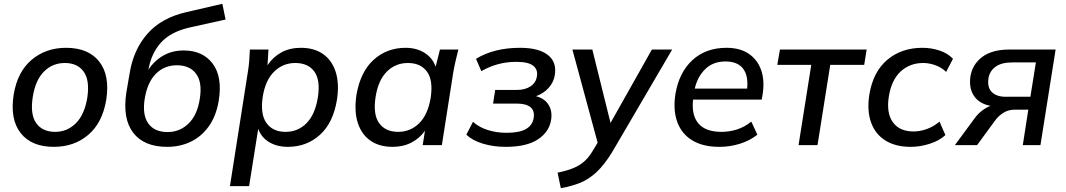

<svg xmlns="http://www.w3.org/2000/svg" viewBox="-20 -765 5620 1012"><path d="M264 9Q146 9 89 -63.5Q32 -136 52 -266Q72 -387 147 -450Q222 -513 328 -513Q446 -513 503 -440.5Q560 -368 540 -239Q520 -118 445.5 -54.5Q371 9 264 9ZM271 -70Q334 -70 379.5 -115Q425 -160 440 -249Q454 -342 421 -387.5Q388 -433 322 -433Q257 -433 212 -388Q167 -343 153 -256Q138 -163 170.5 -116.5Q203 -70 271 -70Z M861 9Q739 9 682 -65.5Q625 -140 646 -278L663 -377Q683 -503 757 -587Q831 -671 962 -701L1152 -745L1169 -662L975 -619Q878 -596 827.5 -539.5Q777 -483 762 -397Q793 -445 840.5 -472Q888 -499 948 -499Q1049 -499 1101 -429.5Q1153 -360 1133 -235Q1120 -155 1081.5 -100.5Q1043 -46 986.5 -18.5Q930 9 861 9ZM863 -69Q928 -69 974 -114Q1020 -159 1033 -244Q1047 -330 1014 -375.5Q981 -421 912 -421Q846 -421 801.5 -376Q757 -331 743 -246Q729 -160 761.5 -114.5Q794 -69 863 -69Z M1192 216 1286 -383Q1291 -412 1293.5 -442.5Q1296 -473 1297 -504H1395L1390 -421Q1418 -464 1462.5 -488.5Q1507 -513 1566 -513Q1636 -513 1683 -480Q1730 -447 1749.5 -385.5Q1769 -324 1756 -239Q1736 -117 1666 -54Q1596 9 1497 9Q1440 9 1398.5 -16Q1357 -41 1341 -86L1293 216ZM1485 -70Q1550 -70 1595 -115Q1640 -160 1655 -249Q1670 -342 1637 -387.5Q1604 -433 1536 -433Q1472 -433 1425.5 -388Q1379 -343 1365 -256Q1351 -163 1384.5 -116.5Q1418 -70 1485 -70Z M2049 9Q1979 9 1932 -24Q1885 -57 1865.5 -118.5Q1846 -180 1859 -266Q1880 -387 1949.5 -450Q2019 -513 2118 -513Q2176 -513 2218.5 -486Q2261 -459 2276 -413L2299 -504H2396Q2388 -473 2381 -442.5Q2374 -412 2369 -383L2309 0H2208L2220 -76Q2192 -36 2148.5 -13.5Q2105 9 2049 9ZM2079 -70Q2143 -70 2189 -115Q2235 -160 2250 -249Q2264 -342 2230.5 -387.5Q2197 -433 2130 -433Q2065 -433 2019.5 -388Q1974 -343 1960 -256Q1945 -163 1978 -116.5Q2011 -70 2079 -70Z M2645 9Q2581 9 2526 -7.5Q2471 -24 2438 -55L2473 -123Q2505 -94 2551.5 -79.5Q2598 -65 2650 -65Q2718 -65 2752.5 -85Q2787 -105 2793 -144Q2799 -181 2776 -200Q2753 -219 2704 -219H2579L2590 -291H2704Q2748 -291 2776.5 -310Q2805 -329 2810 -363Q2816 -398 2790.5 -418.5Q2765 -439 2702 -439Q2650 -439 2604.5 -426.5Q2559 -414 2517 -390L2489 -455Q2584 -513 2721 -513Q2820 -513 2868 -475Q2916 -437 2904 -368Q2898 -331 2871.5 -301.5Q2845 -272 2805 -258Q2849 -247 2870.5 -214Q2892 -181 2885 -134Q2875 -70 2815.5 -30.5Q2756 9 2645 9Z M2936 227 2919 145Q2968 135 3002 121Q3036 107 3060.5 85Q3085 63 3106 27L3130 -13L2997 -504H3102L3198 -117L3416 -504H3523L3207 36Q3166 103 3125 141.5Q3084 180 3038 198.5Q2992 217 2936 227Z M3772 9Q3685 9 3629 -25Q3573 -59 3550 -121.5Q3527 -184 3540 -269Q3559 -383 3629.5 -448Q3700 -513 3809 -513Q3880 -513 3926 -482Q3972 -451 3991.5 -396.5Q4011 -342 4000 -270L3995 -240H3633Q3624 -158 3661.5 -114Q3699 -70 3783 -70Q3824 -70 3864 -82.5Q3904 -95 3940 -124L3972 -55Q3931 -23 3879 -7Q3827 9 3772 9ZM3804 -441Q3738 -441 3697 -400.5Q3656 -360 3642 -298H3918Q3925 -367 3896 -404Q3867 -441 3804 -441Z M4189 0 4256 -423H4077L4091 -504H4548L4535 -423H4356L4289 0Z M4780 9Q4701 9 4647.5 -24Q4594 -57 4571.5 -119Q4549 -181 4562 -266Q4582 -387 4657 -450Q4732 -513 4842 -513Q4889 -513 4932.5 -498.5Q4976 -484 5003 -455L4967 -386Q4942 -410 4909.5 -421.5Q4877 -433 4846 -433Q4776 -433 4727.5 -388.5Q4679 -344 4665 -257Q4651 -170 4686 -121Q4721 -72 4795 -72Q4828 -72 4864 -84.5Q4900 -97 4932 -124L4963 -53Q4932 -24 4881.5 -7.5Q4831 9 4780 9Z M5013 0 5116 -140Q5134 -165 5156.5 -182Q5179 -199 5201 -207Q5142 -218 5114 -259Q5086 -300 5095 -363Q5106 -427 5158 -465.5Q5210 -504 5302 -504H5544L5464 0H5371L5400 -187H5329Q5295 -187 5268.5 -170.5Q5242 -154 5223 -127L5130 0ZM5280 -255H5411L5440 -436H5316Q5258 -436 5227 -413Q5196 -390 5190 -352Q5183 -304 5208 -279.5Q5233 -255 5280 -255Z"/></svg>

Font: Mulish SemiBold
Style: Italic
Weight: 600
Italic angle: -9°
Designer: Vernon Adams
Foundry: Vernon Adams
Version: Version 3.603; ttfautohint (v1.8.3)